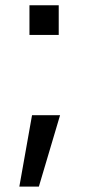

<svg xmlns="http://www.w3.org/2000/svg" viewBox="-20 -592 328 715"><path d="M124.7 103H52L99.3 -163H203.7ZM89.7 -572.3H198.7V-462H89.7Z"/></svg>

Font: Asta Sans Light
Style: Regular
Weight: 300
Designer: 42dot
Version: Version 1.000